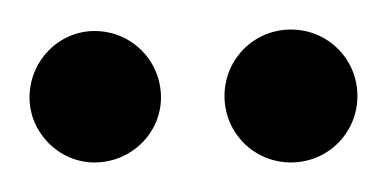

<svg xmlns="http://www.w3.org/2000/svg" viewBox="-20 -774 262 130"><path d="M89 -708C89 -733 69 -753 44 -753C20 -753 0 -733 0 -708C0 -684 20 -664 44 -664C69 -664 89 -684 89 -708ZM177 -664C202 -664 222 -684 222 -709C222 -734 202 -754 177 -754C152 -754 132 -734 132 -709C132 -684 152 -664 177 -664Z"/></svg>

Font: Advent Pro
Style: Bold
Weight: 700
Designer: Andreas Kalpakidis
Foundry: Andreas Kalpakidis
Version: Version 2.002 2008